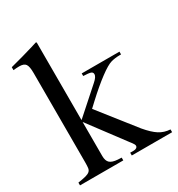

<svg xmlns="http://www.w3.org/2000/svg" viewBox="-164 -791 833 899"><g transform="rotate(-30 252.5 -341.5)"><path d="M7 -639 37 -647Q59 -653 76 -657.5Q93 -662 107 -666.5Q121 -671 134.5 -674.5Q148 -678 162 -683L166 -681V-261L303 -383Q326 -403 326 -417Q326 -428 315.5 -431.5Q305 -435 276 -436V-450H480V-435H472Q448 -435 426 -429Q404 -423 361 -391Q318 -359 264 -309L235 -282L388 -88Q420 -50 446 -33.5Q472 -17 505 -15V0H287V-15H306Q315 -15 321 -19Q327 -23 327 -30Q327 -37 316 -51Q313 -54 309 -60L306 -64L166 -251V-67Q166 -41 178.5 -29.5Q191 -18 221 -16L241 -15V0H7V-15Q34 -19 49 -23Q64 -27 71.5 -33.5Q79 -40 80.5 -51Q82 -62 82 -82V-564Q82 -600 73 -612.5Q64 -625 39 -625Q31 -625 24 -624.5Q17 -624 7 -623Z"/></g></svg>

Font: Klingon pIqaD HaSta
Style: Regular
Weight: 400
Width: 0
Designer: Mike Neff (qa'vaj)
Foundry: Mike Neff and Michael Everson
Version: Version 2.003